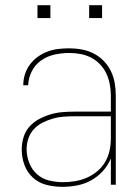

<svg xmlns="http://www.w3.org/2000/svg" viewBox="-20 -715 540 743"><path d="M221 8Q190 8 160 0.5Q130 -7 107.5 -27.5Q85 -48 74.5 -77Q64 -106 64 -136Q64 -160 71 -183.5Q78 -207 93.5 -224.5Q109 -242 130 -253.5Q151 -265 174 -272Q197 -279 220.5 -281Q244 -283 268 -283H409V-345Q409 -366 405 -388Q401 -410 392 -429.5Q383 -449 367.5 -465.5Q352 -482 332.5 -492Q313 -502 291.5 -506Q270 -510 248 -510Q220 -510 192 -504Q164 -498 140.5 -482Q117 -466 103.5 -440Q90 -414 89 -385H70Q70 -407 76.5 -427.5Q83 -448 96 -465.5Q109 -483 126.5 -495.5Q144 -508 164 -515.5Q184 -523 205.5 -525.5Q227 -528 248 -528Q273 -528 297 -523.5Q321 -519 342.5 -508Q364 -497 381.5 -479Q399 -461 409.5 -439Q420 -417 424 -393Q428 -369 428 -345V0H409V-102Q398 -75 378 -53Q358 -31 332.5 -17Q307 -3 278.5 2.5Q250 8 221 8ZM224 -10Q247 -10 271 -14Q295 -18 316.5 -27.5Q338 -37 356.5 -52.5Q375 -68 387 -88.5Q399 -109 404 -132.5Q409 -156 409 -180V-265H268Q247 -265 226 -263.5Q205 -262 184.5 -256Q164 -250 145 -240.5Q126 -231 111.5 -215.5Q97 -200 90 -179.5Q83 -159 83 -138Q83 -111 93 -85Q103 -59 123 -41Q143 -23 170 -16.5Q197 -10 224 -10ZM325 -645V-695H375V-645ZM125 -645V-695H175V-645Z"/></svg>

Font: Iosevka SS04 Thin
Style: Regular
Weight: 100
Monospace: yes
Designer: Belleve Invis
Foundry: Belleve Invis
Version: Version 19.0.0; ttfautohint (v1.8.4)